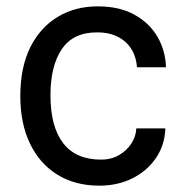

<svg xmlns="http://www.w3.org/2000/svg" viewBox="-20 -576 580 605"><path d="M293 9Q217 9 161 -25.5Q105 -60 74.5 -123.5Q44 -187 44 -273Q44 -363.5 75.2 -426.5Q106.5 -489.5 161.8 -522.8Q217 -556 288 -556Q356 -556 403.5 -529.8Q451 -503.5 476.2 -460Q501.5 -416.5 503 -364H411.5Q410.5 -384 403 -403.5Q395.5 -423 380.5 -438.8Q365.5 -454.5 342.2 -464.2Q319 -474 286.5 -474Q211 -474.5 175 -421.5Q139 -368.5 139 -276Q139 -177 179 -125Q219 -73 299 -73Q330 -73 354.5 -87Q379 -101 393.8 -123.5Q408.5 -146 409.5 -171.5H501Q499.5 -120 472 -79Q444.5 -38 398 -14.5Q351.5 9 293 9Z"/></svg>

Font: Spline Sans
Style: Regular
Weight: 400
Designer: Eben Sorkin, Mirko Velimirovic
Foundry: Sorkin Type
Version: Version 1.001